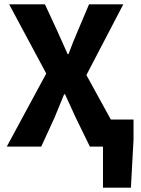

<svg xmlns="http://www.w3.org/2000/svg" viewBox="-20 -672 645 880"><path d="M452 188V0H392L327 -133Q308 -174 278 -240H274Q273 -238 230 -133L169 0H11L192 -335L22 -652H186L243 -529Q250 -514 290 -424H294Q313 -476 336 -529L388 -652H545L376 -328L488 -124H592V-32L580 188Z"/></svg>

Font: Toshiba Sans
Style: Bold
Weight: 700
Designer: Paul D. Hunt
Foundry: Toshiba Corporation
Version: Version 2.020;PS 2.0;hotconv 1.0.86;makeotf.lib2.5.63406